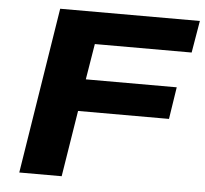

<svg xmlns="http://www.w3.org/2000/svg" viewBox="-51 -759 867 812"><g transform="rotate(5 382.5 -352.5)"><path d="M60 0 172 -705H765L742 -569H331L306 -417H692L671 -281H285L240 0Z"/></g></svg>

Font: Nunito Sans 10pt Expanded ExtraBold
Style: Italic
Weight: 800
Width: 7
Italic angle: -9°
Designer: Vernon Adams
Foundry: Vernon Adams
Version: Version 3.101;gftools[0.9.27]